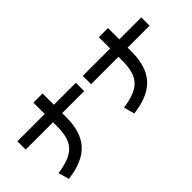

<svg xmlns="http://www.w3.org/2000/svg" viewBox="-37 -1425 2075 2075"><g transform="rotate(-45 1000.0 -388.0)"><path d="M125 -85Q222 -98 288.5 -124Q355 -150 395.5 -193Q436 -236 453.5 -300.5Q471 -365 471 -455V-815H611V-455Q611 -303 563 -200Q515 -97 415 -38.5Q315 20 159 39ZM53 -515V-642H947V-515Z M1125 -85Q1222 -98 1288.5 -124Q1355 -150 1395.5 -193Q1436 -236 1453.5 -300.5Q1471 -365 1471 -455V-815H1611V-455Q1611 -303 1563 -200Q1515 -97 1415 -38.5Q1315 20 1159 39ZM1053 -515V-642H1947V-515Z"/></g></svg>

Font: M PLUS 1 Thin
Style: Bold
Weight: 700
Version: Version 1.001